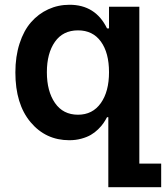

<svg xmlns="http://www.w3.org/2000/svg" viewBox="-20 -573 690 798"><path d="M559.1 -544.9V106.9H649.9V205.1H430.2V-85.9H424.8Q418 -72.8 409.7 -60.8Q401.4 -48.8 387.7 -35.4Q374 -22 357.7 -12.5Q341.3 -2.9 318.1 3.4Q294.9 9.8 268.1 9.8Q169.9 9.8 106.9 -65.4Q43.9 -140.6 43.9 -272Q43.9 -338.4 61.3 -392.1Q78.6 -445.8 109.1 -480.7Q139.6 -515.6 180.7 -534.4Q221.7 -553.2 269 -553.2Q377 -553.2 424.8 -455.1H433.1V-544.9ZM304.2 -96.2Q364.7 -96.2 398.9 -144.3Q433.1 -192.4 433.1 -272.9Q433.1 -353.5 399.4 -400.1Q365.7 -446.8 304.2 -446.8Q241.7 -446.8 208.3 -399.2Q174.8 -351.6 174.8 -272.9Q174.8 -193.8 208.5 -145Q242.2 -96.2 304.2 -96.2Z"/></svg>

Font: Telcell.Market SemBd
Style: Regular
Weight: 600
Designer: Rasmus Andersson, Sedrak Mkrtchyan
Version: Version 3.019;git-0a5106e0b